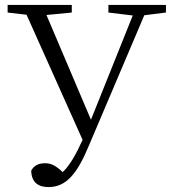

<svg xmlns="http://www.w3.org/2000/svg" viewBox="-20 -746 695 781"><path d="M655 -726H421V-695L520 -683L350 -259L169 -685L272 -695V-726H11V-695L88 -686L316 -177C289 -118 264 -73 235 -46C206 -73 188 -82 163 -82C136 -82 118 -72 107 -52C108 -3 137 15 177 15C249 15 294 -38 343 -157L567 -684L655 -695Z"/></svg>

Font: Noto Serif CJK JP Light
Style: Regular
Weight: 300
Designer: Ryoko NISHIZUKA 西塚涼子 (kana & ideographs); Frank Grießhammer (Latin, Greek & Cyrillic); Wenlong ZHANG 张文龙 (bopomofo); San
Foundry: Adobe Systems Incorporated
Version: Version 1.001;PS 1.001;hotconv 16.6.54;makeotf.lib2.5.65590